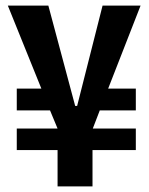

<svg xmlns="http://www.w3.org/2000/svg" viewBox="-20 -673 534 687"><path d="M40 -136V-213H186L159 -278H40V-356H128L8 -653H153L249 -294H256L347 -653H483L367 -356H466V-278H337L312 -213H466V-136H311V-6H186V-136Z"/></svg>

Font: Bricolage Grotesque 12pt Condensed SemiBold
Style: Regular
Weight: 600
Width: 3
Designer: Mathieu Triay
Foundry: Atelier Triay
Version: Version 1.001; ttfautohint (v1.8.4.7-5d5b);gftools[0.9.33.de